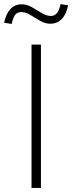

<svg xmlns="http://www.w3.org/2000/svg" viewBox="-71 -918 353 938"><path d="M83 0V-700H129V0ZM-14 -801 -51 -807Q-31 -897 35 -897Q61 -897 85.5 -882.5Q110 -868 133.5 -854Q157 -840 178 -840Q195 -840 206.5 -853Q218 -866 225 -898L262 -892Q252 -846 229.5 -824Q207 -802 175 -802Q150 -802 125.5 -816Q101 -830 78 -844.5Q55 -859 33 -859Q14 -859 3.5 -846Q-7 -833 -14 -801Z"/></svg>

Font: Red Hat Display VF
Style: Regular
Weight: 300
Designer: Pentagram, MCKL
Foundry: Pentagram, MCKL
Version: Version 1.023